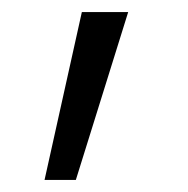

<svg xmlns="http://www.w3.org/2000/svg" viewBox="-20 -115 313 319"><path d="M54 184 116 -95H193L106 184Z"/></svg>

Font: TikTok Sans 24pt Light
Style: Regular
Weight: 300
Version: Version 4.000